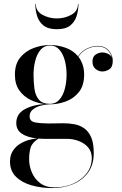

<svg xmlns="http://www.w3.org/2000/svg" viewBox="-20 -699 622 979"><path d="M162.5 -679Q162.5 -642.5 196 -623.8Q229.5 -605 270 -605Q310.5 -605 344 -623.8Q377.5 -642.5 377.5 -679H380Q380 -648.5 371.2 -618.8Q362.5 -589 338.8 -569.5Q315 -550 270 -550Q225 -550 201.2 -569.5Q177.5 -589 168.8 -618.8Q160 -648.5 160 -679ZM63 -71.5Q63 -117.5 104.5 -141Q146 -164.5 207 -168.5Q170 -173 135.5 -189.8Q101 -206.5 78.5 -238Q56 -269.5 56 -318.5Q56 -373.5 84 -406.8Q112 -440 153.2 -454.8Q194.5 -469.5 235 -469.5Q274 -469.5 313 -456Q352 -442.5 378 -412Q399.5 -442 427.5 -453.5Q455.5 -465 476.5 -465Q513.5 -465 534.2 -441.5Q555 -418 555 -389.5Q555 -357.5 537.8 -346Q520.5 -334.5 502 -334.5Q483 -334.5 467.2 -347.5Q451.5 -360.5 451.5 -385Q451.5 -410 467.8 -420.8Q484 -431.5 502 -431.5Q516.5 -431.5 530.5 -424.8Q544.5 -418 550.5 -405.5Q545.5 -427.5 527 -445Q508.5 -462.5 477 -462.5Q454.5 -462.5 427.5 -451Q400.5 -439.5 379.5 -410Q393 -393 401 -370.2Q409 -347.5 409 -318.5Q409 -263 382.5 -229.8Q356 -196.5 315.8 -181.8Q275.5 -167 235 -167Q232.5 -167 230 -167Q208.5 -166 185.8 -159.8Q163 -153.5 147 -140.2Q131 -127 131 -106Q131 -80 159.2 -74.8Q187.5 -69.5 228 -69.5Q254.5 -69.5 268.5 -70Q282.5 -70.5 303.5 -70.5Q332 -70.5 359.2 -65.5Q386.5 -60.5 409 -45Q431.5 -29.5 444.8 0.8Q458 31 458 82Q458 141.5 428.8 181Q399.5 220.5 351.5 240.2Q303.5 260 247.5 260Q190 260 140.8 246Q91.5 232 61.2 202Q31 172 31 125Q31 92 45.8 69.8Q60.5 47.5 82.8 34Q105 20.5 128.5 14.2Q152 8 170 7Q120.5 2 91.8 -17Q63 -36 63 -71.5ZM151 -318.5Q151 -281.5 155.5 -247.2Q160 -213 177.8 -191.2Q195.5 -169.5 235 -169.5Q264.5 -169.5 283.2 -191.2Q302 -213 310.8 -247.2Q319.5 -281.5 319.5 -318.5Q319.5 -355.5 310.8 -389.5Q302 -423.5 283.2 -445.2Q264.5 -467 235 -467Q205.5 -467 187 -445.2Q168.5 -423.5 159.8 -389.5Q151 -355.5 151 -318.5ZM128.5 114.5Q128.5 146 142 179Q155.5 212 184 234.2Q212.5 256.5 258 256.5Q311 256.5 354 237Q397 217.5 422.5 183.8Q448 150 448 106.5Q448 74.5 429.8 53Q411.5 31.5 382.2 20.2Q353 9 320.5 9H211.5Q193 9 176.5 7.5Q143.5 28.5 136 54Q128.5 79.5 128.5 114.5Z"/></svg>

Font: Bodoni* 72pt
Style: Regular
Weight: 400
Version: Version 2.3